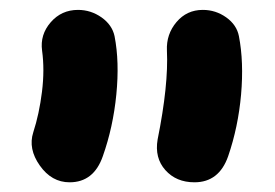

<svg xmlns="http://www.w3.org/2000/svg" viewBox="-20 -735 562 392"><path d="M377 -362.8Q339.8 -362.8 317.6 -387.7Q295.4 -412.6 301.8 -450.2Q324.2 -561.5 320.8 -631.8Q319.3 -665 340.3 -689.9Q361.3 -714.8 394 -714.8Q420.4 -714.8 441.9 -699.5Q463.4 -684.1 467.8 -661.1Q478 -608.4 472.2 -542Q466.3 -475.6 445.8 -416Q427.2 -362.8 377 -362.8ZM122.1 -362.8Q85.4 -362.8 61.3 -397Q37.1 -431.2 47.9 -464.8Q60.1 -502.4 65.7 -547.6Q71.3 -592.8 65.9 -631.8Q61.5 -664.1 83.5 -689.5Q105.5 -714.8 139.2 -714.8Q165.5 -714.8 187.3 -699.5Q209 -684.1 213.9 -661.1Q224.1 -608.9 217.5 -542Q210.9 -475.1 189.9 -416Q171.4 -362.8 122.1 -362.8Z"/></svg>

Font: Shantell Sans Irregular
Style: Bold
Weight: 700
Designer: Stephen Nixon, Anya Danilova, Shantell Martin
Foundry: Arrow Type
Version: Version 1.006;[9816181b4]